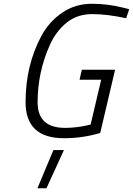

<svg xmlns="http://www.w3.org/2000/svg" viewBox="-20 -725 707 1021"><path d="M320 10C386.7 10 451 0.7 513 -18L592 -354H415L403 -301H518L462 -63L442 -58C402 -49.3 363.3 -45 326 -45C228.7 -45 180 -90.3 180 -181C180 -288.3 202 -390.7 246 -488C268 -536 297.7 -575 335 -605C372.3 -635 417.5 -650 470.5 -650C523.5 -650 583.7 -642.7 651 -628L667 -676L640 -683C582 -697.7 525 -705 469 -705C410.3 -705 357.8 -689.3 311.5 -658C265.2 -626.7 228 -585.3 200 -534C144 -429.3 116 -312 116 -182C116 -54 184 10 320 10ZM264 73 179 276H227L320 73Z"/></svg>

Font: Titillium Web
Style: Light Italic
Weight: 300
Italic angle: -13°
Version: Version 1.001;PS 57.000;hotconv 1.0.70;makeotf.lib2.5.55311